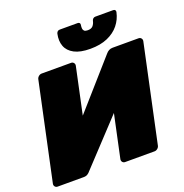

<svg xmlns="http://www.w3.org/2000/svg" viewBox="-161 -1061 1154 1203"><g transform="rotate(-20 416.5 -460.0)"><path d="M19 0Q8 0 1.5 -8Q-5 -16 -3 -27L135 -673Q137 -684 146.5 -692Q156 -700 167 -700H363Q374 -700 380.5 -692Q387 -684 385 -673L319 -364L595 -677Q604 -688 615 -694Q626 -700 640 -700H813Q824 -700 830.5 -692Q837 -684 835 -673L697 -27Q695 -16 685.5 -8Q676 0 665 0H469Q458 0 451.5 -8Q445 -16 447 -27L508 -313L237 -23Q230 -14 219.5 -7Q209 0 192 0ZM508 -741Q441 -741 401.5 -762Q362 -783 348.5 -819Q335 -855 345 -901Q347 -909 352.5 -914.5Q358 -920 368 -920H487Q496 -920 500 -914.5Q504 -909 502 -901Q500 -889 501 -878.5Q502 -868 509 -862Q516 -856 532 -856Q556 -856 567 -869Q578 -882 582 -901Q584 -909 590 -914.5Q596 -920 605 -920H724Q733 -920 737 -914.5Q741 -909 739 -901Q729 -855 700 -819Q671 -783 623 -762Q575 -741 508 -741Z"/></g></svg>

Font: Rubik Light Black
Style: Italic
Weight: 900
Italic angle: -12°
Version: Version 2.104